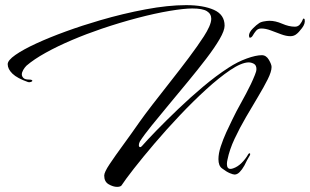

<svg xmlns="http://www.w3.org/2000/svg" viewBox="-20 -679 1208 748"><path d="M436 49Q421 49 403.5 39Q386 29 386 5Q386 -8 407 -39.5Q428 -71 459.5 -114Q491 -157 523 -203Q542 -230 574 -271.5Q606 -313 643.5 -360.5Q681 -408 715.5 -454Q750 -500 774 -537Q787 -557 795 -575Q803 -593 803 -606Q803 -625 786 -635.5Q769 -646 729 -646Q697 -646 640.5 -636.5Q584 -627 515.5 -609Q447 -591 376 -567Q317 -547 260.5 -523Q204 -499 158 -473.5Q112 -448 83 -423Q76 -416 70.5 -406.5Q65 -397 65 -389Q65 -382 71 -375.5Q77 -369 93 -369Q106 -369 106 -364Q106 -362 101 -360Q96 -358 90 -359Q47 -374 28.5 -392Q10 -410 10 -429Q10 -444 40 -465Q70 -486 121 -509.5Q172 -533 236.5 -556.5Q301 -580 370 -600Q459 -626 547 -642.5Q635 -659 705 -659Q772 -659 813.5 -640.5Q855 -622 855 -579Q855 -560 835.5 -526.5Q816 -493 783.5 -450.5Q751 -408 713 -362Q675 -316 638 -271.5Q601 -227 571 -190Q541 -153 525 -128Q521 -120 521 -114V-113Q521 -107 525 -106Q529 -105 533 -110Q553 -133 590 -171Q627 -209 674 -254Q721 -299 771.5 -341.5Q822 -384 870 -415Q905 -438 941 -451Q977 -464 1000 -464Q1017 -464 1027.5 -446Q1038 -428 1038 -418Q1038 -400 1023 -370Q1008 -340 985.5 -302.5Q963 -265 938.5 -223Q914 -181 894 -138.5Q874 -96 866 -56Q865 -52 864.5 -48Q864 -44 864 -40Q864 -21 878 -21Q880 -21 882.5 -21.5Q885 -22 888 -23Q906 -29 921.5 -44.5Q937 -60 947 -78Q950 -83 953 -81.5Q956 -80 954 -75Q948 -65 942.5 -55Q937 -45 932 -34Q923 -18 913.5 -8.5Q904 1 894 1Q888 1 875 -4.5Q862 -10 845 -23Q831 -33 831 -59Q831 -81 840 -108.5Q849 -136 861.5 -163.5Q874 -191 885 -213Q896 -235 901 -245Q918 -276 938.5 -314Q959 -352 973 -387Q979 -401 979 -410Q979 -425 969 -430.5Q959 -436 948 -436Q920 -435 877 -406Q834 -377 783 -330.5Q732 -284 680 -229Q628 -174 582 -120Q536 -66 502 -22.5Q468 21 453 44Q448 49 436 49ZM953 -532Q952 -532 951 -535Q950 -538 950 -540Q950 -553 965 -568Q980 -583 987 -587Q994 -593 1007.5 -595.5Q1021 -598 1030 -598Q1053 -598 1079.5 -586.5Q1106 -575 1129 -575Q1141 -575 1148.5 -584Q1156 -593 1161 -606Q1165 -608 1167 -603Q1170 -587 1156.5 -569.5Q1143 -552 1136 -547Q1126 -538 1111 -538Q1095 -538 1075 -545.5Q1055 -553 1035 -560.5Q1015 -568 998 -568Q985 -568 977.5 -559Q970 -550 965 -541Q960 -532 953 -532Z"/></svg>

Font: The Nautigal
Style: Regular
Weight: 400
Designer: Robert E. Leuschke
Foundry: Robert E. Leuschke
Version: Version 1.100; ttfautohint (v1.8.3)